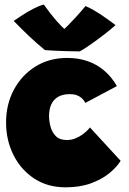

<svg xmlns="http://www.w3.org/2000/svg" viewBox="-20 -796 553 822"><path d="M496.5 -107.5Q479.5 -80 447.5 -54Q415.5 -28 368.8 -11Q322 6 261 6Q183.5 6 126.2 -31.8Q69 -69.5 37.5 -132.8Q6 -196 6 -271.5Q6 -349 39.2 -411.5Q72.5 -474 131.5 -511Q190.5 -548 268.5 -548Q315.5 -548 355.2 -534.2Q395 -520.5 426.5 -493.5Q458 -466.5 480.5 -427.5L345.5 -355.5Q344 -358.5 340 -364.5Q336 -370.5 328.2 -377.2Q320.5 -384 308.5 -388.5Q296.5 -393 279 -393Q249.5 -393 229.8 -382Q210 -371 200 -350Q190 -329 190 -299Q190 -279 196 -255Q202 -231 218.5 -213.8Q235 -196.5 266 -196.5Q285 -196.5 302 -203.2Q319 -210 332.2 -219.5Q345.5 -229 354 -237.8Q362.5 -246.5 365 -250.5ZM346 -770Q361.5 -764 382 -752Q402.5 -740 422.2 -726.5Q442 -713 456.5 -702.2Q471 -691.5 474.5 -688.5Q455.5 -671 425 -647.5Q394.5 -624 365.8 -604Q337 -584 321.5 -576Q301 -576 272.2 -576.8Q243.5 -577.5 216.5 -578.8Q189.5 -580 172.5 -581.5Q140 -608 107.8 -638.2Q75.5 -668.5 38.5 -706.5Q51.5 -715.5 73.8 -730Q96 -744.5 121.2 -757.8Q146.5 -771 167.5 -776.5Q180.5 -758 193.8 -741Q207 -724 219.5 -709.5Q232 -695 242.5 -684.5Q253 -674 259.5 -668.5H251Q255.5 -671.5 270.2 -686.2Q285 -701 305.2 -723Q325.5 -745 346 -770Z"/></svg>

Font: Grandstander Thin Black
Style: Regular
Weight: 900
Version: Version 1.200